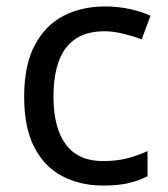

<svg xmlns="http://www.w3.org/2000/svg" viewBox="-20 -566 520 596"><path d="M300 10Q229 10 173.5 -19Q118 -48 86.5 -109Q55 -170 55 -265Q55 -364 88 -426Q121 -488 177.5 -517Q234 -546 306 -546Q347 -546 385 -537.5Q423 -529 447 -517L420 -444Q396 -453 364 -461Q332 -469 304 -469Q146 -469 146 -266Q146 -169 184.5 -117.5Q223 -66 299 -66Q343 -66 376.5 -75Q410 -84 438 -97V-19Q411 -5 378.5 2.5Q346 10 300 10Z"/></svg>

Font: Noto Sans Saurashtra
Style: Regular
Weight: 400
Designer: Monotype Design Team
Foundry: Monotype Imaging Inc.
Version: Version 2.001; ttfautohint (v1.8.4.7-5d5b)